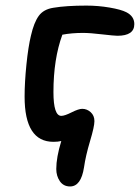

<svg xmlns="http://www.w3.org/2000/svg" viewBox="-20 -529 505 693"><path d="M232.9 144Q209 144 196 125Q183.1 106 183.1 81.1Q183.1 39.1 201.2 -20Q189.5 -17.1 172.9 -17.1Q68.8 -17.1 68.8 -180.2Q68.8 -231.4 75.4 -296.1Q82 -360.8 91.8 -400.9Q102.5 -447.8 119.9 -471.7Q137.2 -495.6 172.9 -501Q218.8 -508.8 292 -508.8Q334.5 -508.8 375.7 -501.7Q417 -494.6 436 -484.9Q464.8 -470.2 464.8 -441.9Q464.8 -399.9 403.8 -399.9Q392.6 -399.9 348.6 -405Q304.7 -410.2 279.8 -410.2Q239.3 -410.2 205.1 -403.8Q172.9 -315.9 172.9 -196.8Q172.9 -110.8 201.2 -110.8Q213.4 -110.8 238.5 -123.5Q263.7 -136.2 276.9 -136.2Q293.9 -136.2 307.4 -124Q320.8 -111.8 320.8 -91.8Q320.8 -72.3 304.9 -19.3Q289.1 33.7 283.2 75.2Q272.5 144 232.9 144Z"/></svg>

Font: Shantell Sans Irregular Bouncy
Style: Regular
Weight: 500
Designer: Stephen Nixon, Anya Danilova, Shantell Martin
Foundry: Arrow Type
Version: Version 1.006;[9816181b4]